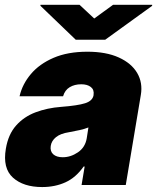

<svg xmlns="http://www.w3.org/2000/svg" viewBox="-20 -767 651 796"><path d="M154.8 8.5Q77.1 8.5 33.7 -30.5Q-9.6 -69.6 4.3 -150.6Q14.2 -210.2 46.9 -246.8Q79.5 -283.4 127.8 -301.5Q176.1 -319.6 233 -323.9Q302.2 -329.2 332.9 -339Q363.6 -348.7 367.9 -372.2V-373.6Q371.1 -394.9 356.7 -406.2Q342.3 -417.6 316.8 -417.6Q289.1 -417.6 269 -405.5Q248.9 -393.5 241.5 -367.9H61.1Q72.4 -417.6 107.8 -459.7Q143.1 -501.8 201.9 -527.2Q260.7 -552.6 342.3 -552.6Q419.7 -552.6 472.3 -528.8Q524.9 -505 548.7 -464.5Q572.4 -424 563.9 -373.6L501.4 0H318.2L331 -76.7H326.7Q294.7 -30.9 251.4 -11.2Q208.1 8.5 154.8 8.5ZM240.1 -115.1Q273.1 -115.1 303.1 -135.5Q333.1 -155.9 339.5 -193.2L346.6 -238.6Q330.6 -232.2 309.8 -227.6Q289.1 -223 265.6 -218.8Q230.5 -213.4 212 -198.3Q193.5 -183.2 190.3 -161.9Q187.1 -139.6 200.8 -127.3Q214.5 -115.1 240.1 -115.1ZM309.7 -747.2 370.7 -690.3 448.9 -747.2H610.8V-742.9L416.2 -602.3H294L147.7 -742.9V-747.2Z"/></svg>

Font: Inter UI Black
Style: Italic
Weight: 900
Italic angle: -9.39999°
Designer: Rasmus Andersson
Foundry: rsms
Version: 3.2;8d6f07862